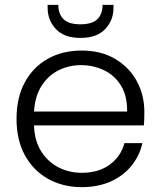

<svg xmlns="http://www.w3.org/2000/svg" viewBox="-20 -762 662 790"><path d="M566 -173Q554 -121 521 -80Q488 -39 436 -15.5Q384 8 316 8Q239 8 178 -26Q117 -60 82.5 -123Q48 -186 48 -273Q48 -360 82 -423Q116 -486 176.5 -520Q237 -554 316 -554Q396 -554 454 -519.5Q512 -485 543 -428Q574 -371 574 -301Q574 -284 573.5 -272Q573 -260 572 -246H120Q122 -182 150 -138.5Q178 -95 221.5 -73Q265 -51 316 -51Q386 -51 431.5 -84.5Q477 -118 492 -173ZM313 -494Q264 -494 221.5 -473Q179 -452 151.5 -409.5Q124 -367 120 -303H503Q504 -367 478 -409.5Q452 -452 408 -473Q364 -494 313 -494ZM447 -729Q447 -679 413 -642.5Q379 -606 311 -606Q244 -606 210 -642.5Q176 -679 176 -729V-742H220Q220 -704 241.5 -683Q263 -662 311 -662Q359 -662 380.5 -683Q402 -704 402 -742H447Z"/></svg>

Font: Poppins Light
Style: Regular
Weight: 300
Designer: Ninad Kale (Devanagari), Jonny Pinhorn (Latin)
Version: Version 5.002